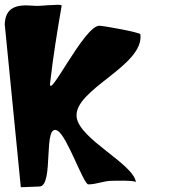

<svg xmlns="http://www.w3.org/2000/svg" viewBox="-50 -783 724 806"><path d="M192.1 -234C232.4 -210.3 300.6 -9 320.8 -9C355.4 -9 384.6 -24 420.9 -24C420.9 -24 519.5 -27.2 520.7 -18C510.8 -95.3 283.7 -198 271.8 -291C256.9 -406.9 556.3 -506 539.3 -639C538.2 -647.2 383.3 -675 366.7 -675C303.4 -675 151.3 -355.6 160.4 -435C172.6 -542.9 190.2 -651.6 208.9 -759C208.1 -765.6 175.5 -762 175.5 -762C146 -762 117.6 -756.5 88.9 -759C16.3 -765.3 -27.2 -751.1 -30.1 -681L37.4 3C46.4 3 106 0 115 0C179 0 127.5 -271.9 192.1 -234Z"/></svg>

Font: Rocketfuel
Style: Regular
Weight: 400
Designer: Mew Too
Foundry: Cannot Into Space Fonts.
Version: Version 0.27